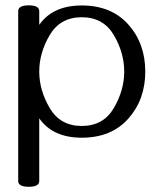

<svg xmlns="http://www.w3.org/2000/svg" viewBox="-20 -509 594 726"><path d="M289.1 11.7Q179.7 11.7 128.4 -61.5V175.3Q128.4 197.3 88.9 197.3Q48.8 197.3 48.8 175.3V-466.8Q48.8 -488.8 88.9 -488.8Q128.4 -488.8 128.4 -466.8V-415Q179.7 -488.3 289.1 -488.3Q400.9 -488.3 465.1 -416.5Q529.3 -344.7 529.3 -238.3Q529.3 -132.3 465.1 -60.3Q400.9 11.7 289.1 11.7ZM289.1 -32.7Q370.6 -32.7 410.2 -100.1Q449.7 -167.5 449.7 -238.3Q449.7 -309.6 410.2 -376.7Q370.6 -443.8 289.1 -443.8Q208 -443.8 168.2 -376.7Q128.4 -309.6 128.4 -238.3Q128.4 -167.5 168.2 -100.1Q208 -32.7 289.1 -32.7Z"/></svg>

Font: Gayathri
Style: Regular
Weight: 400
Designer: Binoy Dominic <binoy.domenic@gmail.com>
Foundry: SMC
Version: Version 1.000